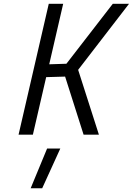

<svg xmlns="http://www.w3.org/2000/svg" viewBox="-20 -712 702 1015"><path d="M421.9 0 324.2 -307.1 224.1 -304.2 153.8 0H78.1L237.8 -691.9H314L240.2 -372.1L331.1 -375L576.2 -691.9H662.1L393.1 -342.8L502.9 0ZM229 73.2H298.8L203.1 283.2H142.1Z"/></svg>

Font: TitilliumWeb-Italic
Style: Italic
Weight: 400
Italic angle: -13°
Version: Version 1.001;PS 57.000;hotconv 1.0.70;makeotf.lib2.5.55311